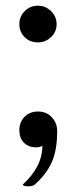

<svg xmlns="http://www.w3.org/2000/svg" viewBox="-20 -509 270 675"><path d="M48 -424Q48 -451 67 -470Q86 -489 113 -489Q140 -489 159.5 -470Q179 -451 179 -424Q179 -397 159.5 -378.5Q140 -360 113 -360Q85 -360 66.5 -378.5Q48 -397 48 -424ZM129 4Q125 6 119 7.5Q113 9 107 9Q80 9 64 -7.5Q48 -24 48 -51Q48 -80 66.5 -98.5Q85 -117 114 -117Q143 -117 162 -97Q181 -77 181 -48Q181 21 161 63.5Q141 106 102 140Q95 146 79 146Q66 146 59 141Q129 77 129 4Z"/></svg>

Font: K2D Light
Style: Regular
Weight: 300
Designer: Katatrad Aksorn Co.,Ltd.
Foundry: Cadson Demak Co.,Ltd.
Version: Version 1.000; ttfautohint (v1.6)